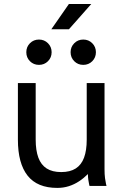

<svg xmlns="http://www.w3.org/2000/svg" viewBox="-20 -918 604 948"><path d="M156.2 -507.8H68.4V-228.5Q68.4 -111.3 116.2 -50.8Q164.1 9.8 262.7 9.8Q293.5 9.8 320.1 1.2Q346.7 -7.3 370.1 -22.7Q393.6 -38.1 414.1 -58.6Q414.1 -43.9 416 -30.5Q418 -17.1 419.9 -8.5Q421.9 0 421.9 0H505.9Q505.9 0 503.4 -10Q501 -20 498.5 -38.6Q496.1 -57.1 496.1 -82V-507.8H408.2V-228.5Q408.2 -175.3 395 -139.6Q381.8 -104 354 -86.2Q326.2 -68.4 282.2 -68.4Q238.3 -68.4 210.4 -86.2Q182.6 -104 169.4 -139.6Q156.2 -175.3 156.2 -228.5ZM328.6 -660.2Q328.6 -633.8 346.7 -615.7Q364.7 -597.7 391.1 -597.7Q417.5 -597.7 435.5 -615.7Q453.6 -633.8 453.6 -660.2Q453.6 -686.5 435.5 -704.6Q417.5 -722.7 391.1 -722.7Q364.7 -722.7 346.7 -704.6Q328.6 -686.5 328.6 -660.2ZM109.9 -660.2Q109.9 -633.8 127.9 -615.7Q146 -597.7 172.4 -597.7Q198.7 -597.7 216.8 -615.7Q234.9 -633.8 234.9 -660.2Q234.9 -686.5 216.8 -704.6Q198.7 -722.7 172.4 -722.7Q146 -722.7 127.9 -704.6Q109.9 -686.5 109.9 -660.2ZM320.3 -773.4 430.7 -898.4H320.3L233.4 -773.4Z"/></svg>

Font: Giphurs SC
Style: Regular
Weight: 400
Version: Version 0.920